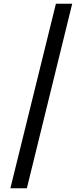

<svg xmlns="http://www.w3.org/2000/svg" viewBox="-20 -852 446 1037"><path d="M282 -832 36 165H125L370 -832Z"/></svg>

Font: Noto Sans Devanagari ExtraCondensed Medium
Style: Regular
Weight: 500
Width: 2
Designer: Jelle Bosma - Monotype Design Team
Foundry: Monotype Imaging Inc.
Version: Version 2.004